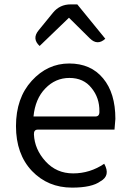

<svg xmlns="http://www.w3.org/2000/svg" viewBox="-20 -844 589 877"><path d="M309 13Q199 13 126 -63Q53 -140 53 -268Q53 -396 125 -475Q197 -554 296 -554Q395 -554 451 -486Q507 -419 507 -301L503 -252H153Q134 -252 135 -230Q138 -162 188 -107Q238 -52 314 -52Q391 -52 456 -96Q486 -42 439 -16Q400 13 309 13ZM133 -312H416Q435 -312 434 -335Q435 -397 398 -442Q362 -488 297 -488Q233 -488 187 -440Q141 -393 133 -312ZM161 -634Q125 -667 156 -705L222 -786Q253 -824 303 -824H333L461 -667Q425 -634 390 -669L295 -763L161 -634Z"/></svg>

Font: Swei Half Moon CJK TC
Style: DemiLight
Weight: 350
Version: Version 2.125